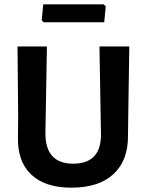

<svg xmlns="http://www.w3.org/2000/svg" viewBox="-20 -859 678 888"><path d="M459 -839 469 -830 462 -756H182L173 -765L180 -839ZM578 -644 573 -317 572 -232Q573 -117 505 -54Q437 9 310 9Q188 9 124 -52Q60 -113 63 -227L64 -320L61 -644H197L190 -245Q189 -102 318 -102Q448 -102 447 -238L440 -644Z"/></svg>

Font: Alegreya Sans
Style: Bold
Weight: 700
Designer: Juan Pablo del Peral
Foundry: Huerta Tipografica
Version: Version 2.007